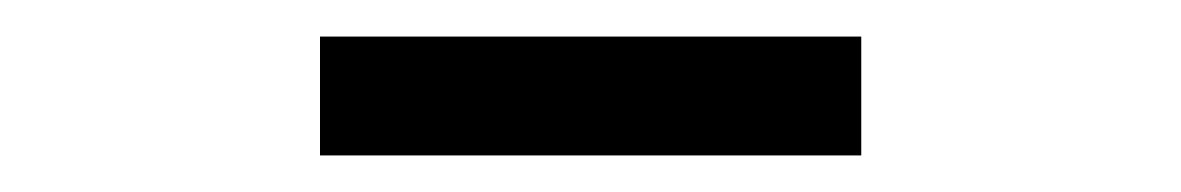

<svg xmlns="http://www.w3.org/2000/svg" viewBox="-20 -755 646 105"><path d="M155 -735H451V-670H155Z"/></svg>

Font: Kinto Sans
Style: Regular
Weight: 400
Designer: Authors: Ryoko NISHIZUKA  (kana & ideographs); Paul D. Hunt (Latin, Greek & Cyrillic); Wenlong ZHANG  (bopomofo); Sandol
Foundry: Adobe Systems Incorporated, ookami Inc.
Version: Version 0.001